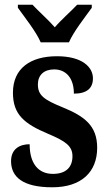

<svg xmlns="http://www.w3.org/2000/svg" viewBox="-20 -786 460 816"><path d="M153 -606H273C292 -651 343 -715 370 -753V-766H308C284 -740 239 -701 213 -670C186 -701 142 -740 118 -766H56V-753C83 -715 134 -651 153 -606ZM202 10C326 10 393 -55 393 -158C393 -252 339 -292 246 -330C167 -362 141 -381 141 -427C141 -467 167 -491 210 -491C260 -491 294 -455 294 -388C349 -388 375 -411 375 -453C375 -501 329 -547 222 -547C110 -547 35 -496 35 -392C35 -299 83 -260 185 -217C258 -186 288 -166 288 -122C288 -78 263 -47 205 -47C142 -47 106 -92 106 -173C65 -173 27 -154 27 -101C27 -34 77 10 202 10Z"/></svg>

Font: Noto Serif Myanmar Condensed
Style: Bold
Weight: 700
Width: 3
Designer: Ben Mitchell and the Monotype Design Team
Foundry: Monotype Imaging Inc.
Version: Version 2.106